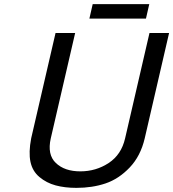

<svg xmlns="http://www.w3.org/2000/svg" viewBox="-20 -890 839 930"><path d="M703 -870 687 -800H413L429 -870ZM226 -220Q208 -141 250.5 -100.5Q293 -60 369 -60Q445 -60 506.5 -100.5Q568 -141 586 -220L704 -730H799L681 -220Q661 -134 608 -78.5Q555 -23 491 -1.5Q427 20 350 20Q294 20 249.5 8Q205 -4 171 -32.5Q137 -61 127.5 -106.5Q118 -152 131 -220L249 -730H344Z"/></svg>

Font: Miedinger
Style: Italic
Weight: 400
Italic angle: -13°
Version: Version 001.000